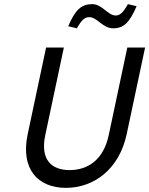

<svg xmlns="http://www.w3.org/2000/svg" viewBox="-20 -900 722 929"><path d="M203 -670 114 -251C78 -81 164 9 299 9C434 9 557 -81 593 -251L682 -670H596L506 -246C481 -127 405 -77 317 -77C229 -77 174 -127 199 -246L289 -670ZM310 -773 352 -763C375 -804 390 -817 412 -817C450 -817 477 -763 527 -763C579 -763 606 -790 641 -870L599 -880C576 -839 560 -825 540 -825C501 -825 475 -880 426 -880C374 -880 344 -853 310 -773Z"/></svg>

Font: LT Wave Mono
Style: Italic
Weight: 400
Designer: Daniel Lyons
Version: Version 2.5 (Glyphs App)